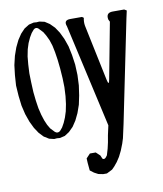

<svg xmlns="http://www.w3.org/2000/svg" viewBox="-93 -561 669 788"><g transform="rotate(-10 242.0 -167.0)"><path d="M218.8 108.4 217.8 88.9 234.4 71.3H258.8L275.4 86.9L281.2 100.6Q290 109.4 301.8 90.8L309.6 64.5L315.4 39.1L320.3 10.7L329.1 -29.3L232.4 -459Q221.7 -486.3 251 -486.3H299.8L306.6 -481.4Q302.7 -464.8 305.7 -448.2L354.5 -214.8Q360.4 -186.5 365.2 -214.8L409.2 -447.3L404.3 -457Q398.4 -486.3 427.7 -486.3H475.6L485.4 -480.5Q481.4 -464.8 478.5 -449.2L391.6 -24.4L378.9 33.2L372.1 54.7L361.3 82L349.6 105.5L336.9 125L323.2 141.6L312.5 152.3L289.1 164.1H273.4L253.9 160.2L237.3 151.4L221.7 139.6ZM-15.6 -255.9 -12.7 -298.8 -7.8 -339.8 1 -377 12.7 -410.2 26.4 -438.5 42 -461.9 59.6 -480.5 80.1 -493.2 100.6 -498 112.3 -497.1 124 -498 145.5 -493.2 165 -480.5 183.6 -461.9 199.2 -438.5 212.9 -410.2 224.6 -377 232.4 -339.8 238.3 -298.8 240.2 -254.9 238.3 -211.9 232.4 -170.9 224.6 -133.8 212.9 -100.6 199.2 -72.3 183.6 -48.8 165 -30.3 145.5 -17.6 124 -12.7 112.3 -13.7 100.6 -12.7 80.1 -17.6 59.6 -30.3 42 -48.8 26.4 -72.3 12.7 -100.6 1 -133.8 -7.8 -170.9 -12.7 -211.9ZM95.7 -469.7 85 -457 75.2 -440.4 65.4 -418.9 57.6 -394.5 51.8 -365.2 48.8 -333 46.9 -295.9 47.9 -257.8 49.8 -216.8 53.7 -180.7 58.6 -148.4 65.4 -120.1 73.2 -95.7 82 -75.2 91.8 -58.6 108.4 -41Q119.1 -32.2 129.9 -41L140.6 -53.7L150.4 -71.3L159.2 -91.8L167 -116.2L172.9 -145.5L176.8 -177.7L178.7 -214.8L177.7 -252.9L174.8 -293.9L170.9 -330.1L166 -362.3L160.2 -390.6L152.3 -415L142.6 -435.5L132.8 -452.1L115.2 -470.7Q105.5 -478.5 95.7 -469.7Z"/></g></svg>

Font: B2 Hana
Style: Regular
Weight: 500
Version: 2020-08-05; (max)